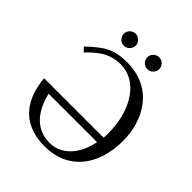

<svg xmlns="http://www.w3.org/2000/svg" viewBox="-224 -943 1091 1091"><g transform="rotate(45 322.0 -397.5)"><path d="M372 -759C372 -733 394 -711 420 -711C446 -711 468 -733 468 -759C468 -785 446 -807 420 -807C394 -807 372 -785 372 -759ZM183 -759C183 -733 205 -711 231 -711C257 -711 279 -733 279 -759C279 -785 257 -807 231 -807C205 -807 183 -785 183 -759ZM97 -523C150 -575 201 -624 294 -624C429 -624 521 -483 521 -297C521 -283 521 -271 520 -260H42C53 -118 124 12 316 12C509 12 611 -131 611 -326C611 -485 525 -658 310 -658C200 -658 153 -621 74 -547ZM122 -216H511C493 -116 429 -22 323 -22C225 -22 153 -86 122 -216Z"/></g></svg>

Font: Libertinus Math
Style: Regular
Weight: 400
Designer: Philipp H. Poll
Foundry: Khaled Hosny
Version: Version 6.2